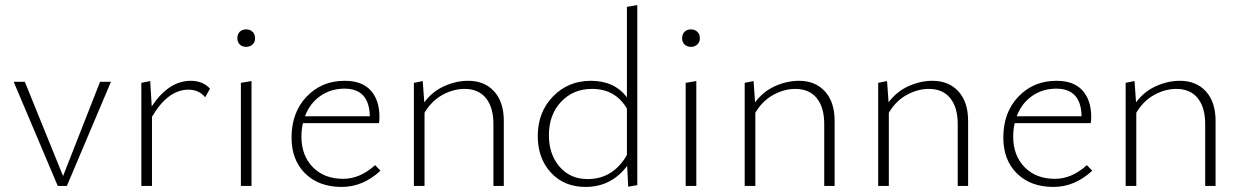

<svg xmlns="http://www.w3.org/2000/svg" viewBox="-20 -734 4905 758"><path d="M375 -411H418L244 0H208L34 -411H78L229 -39Z M733 -415Q781 -415 809 -384L790 -350Q765 -380 724 -380Q643 -380 580 -273V0H538V-407L573 -414L579 -314Q646 -415 733 -415Z M952 -549Q936 -549 926.5 -558.5Q917 -568 917 -583Q917 -599 926.5 -608.5Q936 -618 952 -618Q967 -618 977 -608.5Q987 -599 987 -583Q987 -568 977 -558.5Q967 -549 952 -549ZM931 0V-407L973 -414V0Z M1461 -82 1482 -60Q1413 4 1329 4Q1239 4 1185 -49Q1131 -102 1131 -191Q1131 -290 1190.5 -352.5Q1250 -415 1341 -415Q1409 -415 1443.5 -377Q1478 -339 1478 -272Q1478 -256 1476 -248H1176Q1170 -222 1170 -195Q1170 -120 1215 -74Q1260 -28 1335 -28Q1401 -28 1461 -82ZM1340 -384Q1286 -384 1244.5 -355Q1203 -326 1184 -275H1440Q1438 -384 1340 -384Z M1828 -415Q1893 -415 1931 -373Q1969 -331 1969 -257V0H1928V-244Q1928 -310 1898.5 -346.5Q1869 -383 1814 -383Q1770 -383 1727 -359.5Q1684 -336 1656 -289V0H1614V-407L1649 -414L1655 -330Q1687 -373 1734 -394Q1781 -415 1828 -415Z M2455 -707 2496 -714V-3L2460 3L2456 -79Q2393 4 2292 4Q2207 4 2155 -52.5Q2103 -109 2103 -197Q2103 -291 2163 -353Q2223 -415 2313 -415Q2405 -415 2455 -350ZM2300 -27Q2400 -27 2455 -122V-305Q2410 -383 2317 -383Q2243 -383 2195 -332Q2147 -281 2147 -200Q2147 -125 2189 -76Q2231 -27 2300 -27Z M2708 -549Q2692 -549 2682.5 -558.5Q2673 -568 2673 -583Q2673 -599 2682.5 -608.5Q2692 -618 2708 -618Q2723 -618 2733 -608.5Q2743 -599 2743 -583Q2743 -568 2733 -558.5Q2723 -549 2708 -549ZM2687 0V-407L2729 -414V0Z M3134 -415Q3199 -415 3237 -373Q3275 -331 3275 -257V0H3234V-244Q3234 -310 3204.5 -346.5Q3175 -383 3120 -383Q3076 -383 3033 -359.5Q2990 -336 2962 -289V0H2920V-407L2955 -414L2961 -330Q2993 -373 3040 -394Q3087 -415 3134 -415Z M3661 -415Q3726 -415 3764 -373Q3802 -331 3802 -257V0H3761V-244Q3761 -310 3731.5 -346.5Q3702 -383 3647 -383Q3603 -383 3560 -359.5Q3517 -336 3489 -289V0H3447V-407L3482 -414L3488 -330Q3520 -373 3567 -394Q3614 -415 3661 -415Z M4271 -82 4292 -60Q4223 4 4139 4Q4049 4 3995 -49Q3941 -102 3941 -191Q3941 -290 4000.5 -352.5Q4060 -415 4151 -415Q4219 -415 4253.5 -377Q4288 -339 4288 -272Q4288 -256 4286 -248H3986Q3980 -222 3980 -195Q3980 -120 4025 -74Q4070 -28 4145 -28Q4211 -28 4271 -82ZM4150 -384Q4096 -384 4054.5 -355Q4013 -326 3994 -275H4250Q4248 -384 4150 -384Z M4638 -415Q4703 -415 4741 -373Q4779 -331 4779 -257V0H4738V-244Q4738 -310 4708.5 -346.5Q4679 -383 4624 -383Q4580 -383 4537 -359.5Q4494 -336 4466 -289V0H4424V-407L4459 -414L4465 -330Q4497 -373 4544 -394Q4591 -415 4638 -415Z"/></svg>

Font: EauTest Light
Style: Regular
Weight: 300
Designer: Christian Thalmann (Catharsis Fonts)
Version: Version 0.001;PS 000.001;hotconv 1.0.88;makeotf.lib2.5.64775